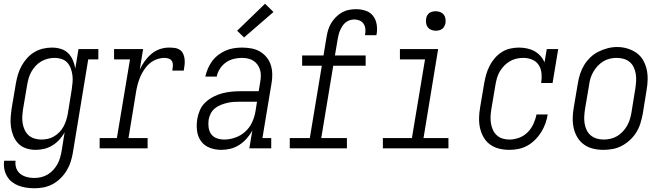

<svg xmlns="http://www.w3.org/2000/svg" viewBox="-20 -792 3540 1025"><path d="M165 213Q143 213 121.5 210Q100 207 80 199.5Q60 192 44 179.5Q28 167 17.5 149Q7 131 3 109.5Q-1 88 2 66H63Q61 80 63.5 93.5Q66 107 72.5 118Q79 129 89.5 137Q100 145 112 149.5Q124 154 137.5 156Q151 158 165 158Q183 158 201 153.5Q219 149 235.5 139Q252 129 265 114.5Q278 100 287 83.5Q296 67 301 49Q306 31 309 14L325 -86Q314 -65 297 -46.5Q280 -28 259.5 -15.5Q239 -3 216 2.5Q193 8 170 8Q144 8 119.5 0Q95 -8 78 -25.5Q61 -43 51.5 -66Q42 -89 38.5 -114Q35 -139 37 -165.5Q39 -192 43 -218L65 -348Q69 -371 76 -394.5Q83 -418 95 -440Q107 -462 124.5 -481.5Q142 -501 164 -514Q186 -527 210 -532.5Q234 -538 258 -538Q282 -538 305 -531Q328 -524 344 -508Q360 -492 369 -470.5Q378 -449 382 -426L399 -530H505V-475H451L369 23Q365 47 357.5 71Q350 95 336.5 117.5Q323 140 304 159Q285 178 262 190.5Q239 203 214.5 208Q190 213 165 213ZM201 -47Q218 -47 236 -51Q254 -55 269.5 -64.5Q285 -74 298 -87.5Q311 -101 319.5 -117Q328 -133 333.5 -150.5Q339 -168 342 -185L363 -315Q366 -334 367.5 -353.5Q369 -373 366.5 -391.5Q364 -410 357.5 -427.5Q351 -445 339 -458Q327 -471 309 -477Q291 -483 272 -483Q254 -483 235.5 -478.5Q217 -474 200.5 -464.5Q184 -455 170.5 -440.5Q157 -426 147.5 -409Q138 -392 133 -374.5Q128 -357 125 -339L103 -209Q100 -189 99 -170Q98 -151 101 -133Q104 -115 112 -98Q120 -81 133 -69.5Q146 -58 164 -52.5Q182 -47 201 -47Z M512 0V-55H604L674 -475H589V-530H744L726 -420Q737 -444 752.5 -465.5Q768 -487 788 -504Q808 -521 832.5 -529.5Q857 -538 882 -538Q898 -538 913 -536Q928 -534 940 -526Q952 -518 958 -504.5Q964 -491 965.5 -476.5Q967 -462 965.5 -446.5Q964 -431 961 -415H900Q902 -428 903 -440.5Q904 -453 899 -463.5Q894 -474 882.5 -478.5Q871 -483 859 -483Q838 -483 817 -475.5Q796 -468 779 -453.5Q762 -439 749.5 -420Q737 -401 728.5 -381Q720 -361 714.5 -340Q709 -319 706 -299L666 -55H768V0Z M1161 8Q1161 8 1161 8Q1161 8 1161 8Q1129 8 1100 -3Q1071 -14 1053.5 -38Q1036 -62 1032 -93.5Q1028 -125 1033 -156Q1037 -180 1047 -203.5Q1057 -227 1076 -245Q1095 -263 1118 -275Q1141 -287 1165.5 -293.5Q1190 -300 1214 -302.5Q1238 -305 1262 -305H1361L1369 -353Q1372 -370 1372.5 -386.5Q1373 -403 1368.5 -418.5Q1364 -434 1355 -446.5Q1346 -459 1333 -467.5Q1320 -476 1304 -479.5Q1288 -483 1271 -483Q1250 -483 1227.5 -477.5Q1205 -472 1186 -458.5Q1167 -445 1154 -425Q1141 -405 1137 -383H1076Q1081 -405 1090 -426Q1099 -447 1112.5 -465.5Q1126 -484 1145 -498.5Q1164 -513 1185 -522Q1206 -531 1228 -534.5Q1250 -538 1271 -538Q1297 -538 1322 -533.5Q1347 -529 1367.5 -517Q1388 -505 1403.5 -486Q1419 -467 1426 -444Q1433 -421 1433.5 -395.5Q1434 -370 1429 -344L1381 -55H1428V0H1311L1327 -95Q1315 -73 1297.5 -53Q1280 -33 1257.5 -18.5Q1235 -4 1210.5 2Q1186 8 1161 8ZM1177 -47Q1206 -47 1236 -57.5Q1266 -68 1289.5 -89.5Q1313 -111 1326 -139.5Q1339 -168 1344 -198L1352 -249H1262Q1245 -249 1228 -248Q1211 -247 1194 -243Q1177 -239 1160 -232.5Q1143 -226 1128.5 -214.5Q1114 -203 1105.5 -187Q1097 -171 1094 -154Q1091 -134 1093.5 -113Q1096 -92 1107 -76.5Q1118 -61 1137 -54Q1156 -47 1177 -47ZM1283 -592 1246 -628 1395 -772 1440 -728Z M1527 0V-55H1634L1698 -441H1593V-496H1707L1723 -593Q1726 -612 1731.5 -631Q1737 -650 1747.5 -667.5Q1758 -685 1772.5 -700Q1787 -715 1804.5 -725Q1822 -735 1841.5 -739Q1861 -743 1880 -743Q1907 -743 1931.5 -735Q1956 -727 1971 -708Q1986 -689 1990.5 -663.5Q1995 -638 1991 -612Q1990 -610 1990 -608Q1990 -606 1989 -604H1929Q1929 -605 1929 -606Q1929 -607 1929 -608Q1932 -623 1930.5 -638Q1929 -653 1921 -665Q1913 -677 1899.5 -682.5Q1886 -688 1871 -688Q1859 -688 1847 -684Q1835 -680 1825 -672Q1815 -664 1808 -653Q1801 -642 1796 -631Q1791 -620 1788 -608Q1785 -596 1783 -584L1768 -496H1932V-441H1759L1695 -55H1832V0Z M2024 0V-55H2179L2249 -475H2115V-530H2319L2241 -55H2374V0ZM2306 -628Q2294 -628 2282.5 -632.5Q2271 -637 2264 -646Q2257 -655 2255 -667.5Q2253 -680 2255 -693Q2256 -701 2260.5 -709.5Q2265 -718 2272.5 -723Q2280 -728 2289 -730Q2298 -732 2306 -732Q2319 -732 2330.5 -727.5Q2342 -723 2349 -714Q2356 -705 2358 -692.5Q2360 -680 2358 -667Q2356 -659 2351.5 -650.5Q2347 -642 2339.5 -637Q2332 -632 2323.5 -630Q2315 -628 2306 -628Z M2700 8Q2671 8 2644.5 1.5Q2618 -5 2597 -20Q2576 -35 2562.5 -58Q2549 -81 2543 -107Q2537 -133 2537.5 -161.5Q2538 -190 2543 -218L2565 -348Q2569 -371 2575.5 -394Q2582 -417 2593 -439Q2604 -461 2620.5 -480.5Q2637 -500 2658 -513.5Q2679 -527 2703 -532.5Q2727 -538 2750 -538Q2772 -538 2793.5 -533.5Q2815 -529 2833 -519Q2851 -509 2865 -493.5Q2879 -478 2887 -459L2899 -530H2960L2930 -349H2869Q2873 -374 2871 -399Q2869 -424 2856.5 -444Q2844 -464 2821.5 -473.5Q2799 -483 2774 -483Q2756 -483 2737.5 -479Q2719 -475 2702 -465Q2685 -455 2671.5 -441Q2658 -427 2648 -410Q2638 -393 2633 -375Q2628 -357 2625 -339L2603 -209Q2600 -190 2599 -171Q2598 -152 2601 -133.5Q2604 -115 2611.5 -98.5Q2619 -82 2632 -70Q2645 -58 2662.5 -52.5Q2680 -47 2700 -47Q2725 -47 2751 -56.5Q2777 -66 2796.5 -85.5Q2816 -105 2827.5 -130Q2839 -155 2844 -181H2904Q2900 -156 2891.5 -132.5Q2883 -109 2869.5 -87Q2856 -65 2837 -46Q2818 -27 2795.5 -14.5Q2773 -2 2748.5 3Q2724 8 2700 8Z M3201 8Q3173 8 3146 1.5Q3119 -5 3097.5 -20.5Q3076 -36 3062.5 -58.5Q3049 -81 3043 -107Q3037 -133 3037.5 -161.5Q3038 -190 3043 -218L3065 -348Q3069 -373 3077 -397.5Q3085 -422 3098.5 -444.5Q3112 -467 3132 -486Q3152 -505 3175.5 -516.5Q3199 -528 3224 -534.5Q3249 -541 3275 -541Q3303 -541 3329.5 -533Q3356 -525 3377.5 -510Q3399 -495 3412.5 -472Q3426 -449 3432 -423Q3438 -397 3437.5 -368.5Q3437 -340 3432 -312L3411 -182Q3406 -157 3398.5 -132.5Q3391 -108 3377 -85.5Q3363 -63 3343 -44.5Q3323 -26 3299.5 -13.5Q3276 -1 3250.5 3.5Q3225 8 3201 8ZM3202 -47Q3220 -47 3238.5 -51Q3257 -55 3274 -65Q3291 -75 3304.5 -89.5Q3318 -104 3327.5 -120.5Q3337 -137 3342.5 -155Q3348 -173 3351 -191L3372 -321Q3375 -341 3376 -360.5Q3377 -380 3374 -398Q3371 -416 3363 -433Q3355 -450 3341 -461.5Q3327 -473 3309 -478Q3291 -483 3271 -483Q3253 -483 3234.5 -478.5Q3216 -474 3200 -464Q3184 -454 3170.5 -439.5Q3157 -425 3147.5 -408.5Q3138 -392 3132.5 -374.5Q3127 -357 3125 -339L3103 -209Q3100 -189 3099 -170Q3098 -151 3101 -132.5Q3104 -114 3112 -97.5Q3120 -81 3133.5 -69.5Q3147 -58 3165 -52.5Q3183 -47 3202 -47Z"/></svg>

Font: Iosevka Slab Light Oblique
Style: Regular
Weight: 300
Italic angle: -9°
Monospace: yes
Designer: Belleve Invis
Foundry: Belleve Invis
Version: Version 11.1.1; ttfautohint (v1.8.3)